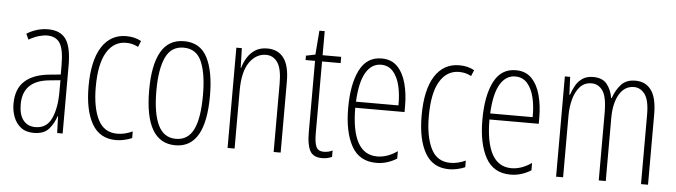

<svg xmlns="http://www.w3.org/2000/svg" viewBox="-44 -827 3552 1009"><g transform="rotate(5 1732.0 -323.0)"><path d="M184 -539Q250 -539 279 -497Q308 -455 308 -359V0H279L276 -89H274Q262 -51 236 -20.5Q210 10 156 10Q114 10 88 -10.5Q62 -31 49.5 -63.5Q37 -96 37 -133Q37 -212 82 -253Q127 -294 210 -302L271 -308V-356Q271 -440 250 -473Q229 -506 182 -506Q163 -506 138.5 -499Q114 -492 86 -476L72 -506Q126 -539 184 -539ZM212 -272Q75 -258 75 -134Q75 -79 98 -50Q121 -21 162 -21Q221 -21 246.5 -75.5Q272 -130 272 -218V-278Z M590 10Q504 10 463 -61.5Q422 -133 422 -258Q422 -395 468 -467Q514 -539 597 -539Q642 -539 676 -520L663 -488Q634 -504 599 -504Q534 -504 497 -442.5Q460 -381 460 -259Q460 -152 491.5 -88Q523 -24 594 -24Q633 -24 674 -43V-8Q656 0 633.5 5Q611 10 590 10Z M1062 -265Q1062 10 903 10Q741 10 741 -267Q741 -400 780.5 -469.5Q820 -539 902 -539Q987 -539 1024.5 -466.5Q1062 -394 1062 -265ZM779 -267Q779 -148 809 -86Q839 -24 903 -24Q966 -24 995.5 -83Q1025 -142 1025 -266Q1025 -378 997.5 -441.5Q970 -505 902 -505Q837 -505 808 -443.5Q779 -382 779 -267Z M1341 -539Q1397 -539 1427.5 -499Q1458 -459 1458 -373V0H1421V-362Q1421 -438 1398.5 -471.5Q1376 -505 1337 -505Q1285 -505 1250 -455.5Q1215 -406 1215 -305V0H1178V-529H1207L1210 -425H1212Q1220 -454 1236 -480Q1252 -506 1277.5 -522.5Q1303 -539 1341 -539Z M1683 -24Q1696 -24 1708 -27Q1720 -30 1729 -35V-1Q1718 4 1705.5 7Q1693 10 1677 10Q1630 10 1613 -22Q1596 -54 1596 -116V-496H1546V-519L1595 -529L1605 -656H1633V-529H1731V-496H1633V-115Q1633 -69 1643 -46.5Q1653 -24 1683 -24Z M1944 -539Q1997 -539 2028.5 -505.5Q2060 -472 2074 -418Q2088 -364 2088 -303V-269H1828Q1828 -149 1862 -86.5Q1896 -24 1965 -24Q2018 -24 2071 -61V-22Q2049 -8 2021.5 1Q1994 10 1963 10Q1873 10 1832 -64.5Q1791 -139 1791 -264Q1791 -391 1828.5 -465Q1866 -539 1944 -539ZM1944 -506Q1894 -506 1864 -455.5Q1834 -405 1829 -301H2053Q2054 -357 2043 -403.5Q2032 -450 2007.5 -478Q1983 -506 1944 -506Z M2347 10Q2261 10 2220 -61.5Q2179 -133 2179 -258Q2179 -395 2225 -467Q2271 -539 2354 -539Q2399 -539 2433 -520L2420 -488Q2391 -504 2356 -504Q2291 -504 2254 -442.5Q2217 -381 2217 -259Q2217 -152 2248.5 -88Q2280 -24 2351 -24Q2390 -24 2431 -43V-8Q2413 0 2390.5 5Q2368 10 2347 10Z M2652 -539Q2705 -539 2736.5 -505.5Q2768 -472 2782 -418Q2796 -364 2796 -303V-269H2536Q2536 -149 2570 -86.5Q2604 -24 2673 -24Q2726 -24 2779 -61V-22Q2757 -8 2729.5 1Q2702 10 2671 10Q2581 10 2540 -64.5Q2499 -139 2499 -264Q2499 -391 2536.5 -465Q2574 -539 2652 -539ZM2652 -506Q2602 -506 2572 -455.5Q2542 -405 2537 -301H2761Q2762 -357 2751 -403.5Q2740 -450 2715.5 -478Q2691 -506 2652 -506Z M3283 -539Q3337 -539 3366.5 -498.5Q3396 -458 3396 -371V0H3359V-367Q3359 -442 3336 -473.5Q3313 -505 3278 -505Q3229 -505 3201 -458Q3173 -411 3173 -332V0H3136V-354Q3136 -442 3113 -473.5Q3090 -505 3055 -505Q3017 -505 2993.5 -479Q2970 -453 2959 -412Q2948 -371 2948 -326V0H2911V-529H2939L2943 -435H2946Q2954 -459 2967 -483Q2980 -507 3002.5 -523Q3025 -539 3060 -539Q3110 -539 3133.5 -508.5Q3157 -478 3163 -437H3166Q3182 -482 3208.5 -510.5Q3235 -539 3283 -539Z"/></g></svg>

Font: Noto Sans Khmer UI ExtraCondensed ExtraLight
Style: Regular
Weight: 200
Width: 2
Designer: Danh Hong and the Monotype Design Team
Foundry: Monotype Imaging Inc.
Version: Version 2.002; ttfautohint (v1.8.4.7-5d5b)